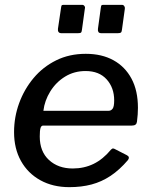

<svg xmlns="http://www.w3.org/2000/svg" viewBox="-20 -762 622 792"><path d="M266 10Q198 10 146.5 -18.5Q95 -47 66.5 -98Q38 -149 38 -217Q38 -279 59 -336.5Q80 -394 118.5 -440Q157 -486 211.5 -513Q266 -540 334 -540Q400 -540 448 -513.5Q496 -487 522.5 -437.5Q549 -388 549 -317Q549 -304 548 -289.5Q547 -275 545 -260Q544 -252 539 -248Q534 -244 524 -244H158Q150 -244 147 -233.5Q144 -223 144 -199Q144 -137 182 -102Q220 -67 280 -67Q327 -67 366 -86Q405 -105 438 -145Q443 -150 447 -149.5Q451 -149 456 -146L503 -122Q517 -115 508 -102Q473 -61 436 -36.5Q399 -12 357.5 -1Q316 10 266 10ZM428 -305Q438 -305 444.5 -313.5Q451 -322 451 -348Q451 -400 420 -434.5Q389 -469 333 -469Q286 -469 248.5 -446Q211 -423 187.5 -385Q164 -347 159 -305ZM330 -726 318 -639Q317 -630 314 -627.5Q311 -625 300 -625H234Q225 -625 221.5 -630Q218 -635 219 -643L232 -731Q233 -739 235 -740.5Q237 -742 243 -742H319Q325 -742 328.5 -737Q332 -732 330 -726ZM495 -726 483 -639Q482 -630 478.5 -627.5Q475 -625 464 -625H399Q389 -625 386 -630Q383 -635 384 -643L396 -731Q397 -739 399 -740.5Q401 -742 407 -742H483Q489 -742 492.5 -737Q496 -732 495 -726Z"/></svg>

Font: Libre Franklin Thin Medium
Style: Italic
Weight: 500
Italic angle: -8°
Version: Version 3.000